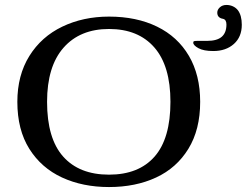

<svg xmlns="http://www.w3.org/2000/svg" viewBox="-20 -745 996 775"><path d="M50 -334Q50 -441 98.5 -519Q147 -597 231.5 -637.5Q316 -678 420 -678Q531 -678 614 -637.5Q697 -597 742.5 -519.5Q788 -442 788 -334Q788 -222 740.5 -144.5Q693 -67 610 -28.5Q527 10 420 10Q314 10 230.5 -28.5Q147 -67 98.5 -144Q50 -221 50 -334ZM668 -334Q668 -479 603 -553.5Q538 -628 420 -628Q303 -628 236.5 -552.5Q170 -477 170 -334Q170 -186 235 -113Q300 -40 420 -40Q540 -40 604 -113Q668 -186 668 -334ZM760 -573Q760 -578 764 -579Q768 -580 777 -580H816Q856 -580 875 -596.5Q894 -613 894 -646Q894 -666 880 -669Q857 -673 857 -694Q857 -706 867.5 -715.5Q878 -725 894 -725Q908 -725 920 -719.5Q932 -714 940 -704Q956 -683 956 -645Q956 -596 924 -567.5Q892 -539 841 -539Q802 -539 781 -550.5Q760 -562 760 -573Z"/></svg>

Font: Raigarh
Style: Regular
Weight: 400
Designer: jaikishan Patel
Foundry: MagicType
Version: Version 1.000;FEAKit 1.0